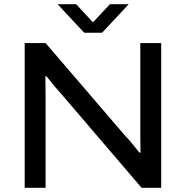

<svg xmlns="http://www.w3.org/2000/svg" viewBox="-20 -890 881 910"><path d="M97 0V-686H196L577 -242Q586 -234 597.5 -220Q609 -206 620.5 -192Q632 -178 640 -167H646Q646 -185 645.5 -207Q645 -229 645 -247V-686H744V0H651L266 -450Q250 -467 231 -490.5Q212 -514 201 -528H195Q195 -512 195.5 -488.5Q196 -465 196 -440V0ZM253 -870H341L443 -760H398L501 -870H590L464 -735H379Z"/></svg>

Font: Archivo SemiExpanded
Style: Regular
Weight: 400
Width: 6
Designer: Hector Gatti
Foundry: Omnibus-Type
Version: Version 2.001